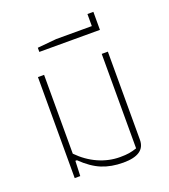

<svg xmlns="http://www.w3.org/2000/svg" viewBox="-133 -806 800 911"><g transform="rotate(-20 267.0 -350.5)"><path d="M130 -76H122L119 0H91V-510H122V-112Q166 -67 219 -43.5Q272 -20 328 -20Q356 -20 374 -23Q392 -26 413 -33V-510H444V-65Q444 10 334 10Q273 10 225.5 -9.5Q178 -29 130 -76Z M138 -641 234 -650H414V-711H444V-620H138Z"/></g></svg>

Font: Athiti ExtraLight
Style: Regular
Weight: 250
Version: Version 1.032